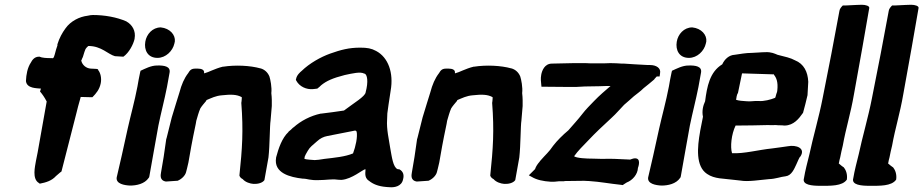

<svg xmlns="http://www.w3.org/2000/svg" viewBox="-20 -767 3876 806"><path d="M89 -426C93 -395 135 -397 152 -395C152 -394 150 -391 150 -389L148 -383C158 -371 166 -360 176 -341L138 -127L131 -92C127 -68 114 -16 143 1L147 4C173 -1 197 -8 215 -28C223 -34 230 -42 238 -47L301 -293C305 -311 310 -328 317 -353C317 -355 318 -357 319 -360L357 -359H368C384 -375 398 -392 403 -418C407 -439 402 -461 392 -473C391 -473 393 -474 392 -474C392 -474 393 -478 381 -478C376 -478 367 -479 361 -479C342 -480 325 -494 321 -513C321 -513 324 -517 325 -522C325 -523 327 -523 331 -538C333 -545 336 -554 339 -561C344 -569 351 -574 351 -574C406 -574 433 -539 463 -531H465L498 -529C522 -546 540 -581 545 -604V-605C551 -637 535 -663 512 -676L511 -677C470 -695 419 -704 370 -704C363 -704 357 -703 348 -701C314 -697 277 -679 255 -648C241 -629 229 -607 221 -581V-576C218 -567 213 -553 210 -539C205 -521 203 -522 197 -523H194C176 -523 156 -524 146 -529H143C124 -529 114 -513 110 -505C95 -483 90 -453 89 -428Z M470 -23C465 5 503 11 526 12C553 12 587 5 604 -20L606 -23L607 -27C618 -92 632 -165 645 -240C656 -294 670 -346 681 -402L692 -463C696 -488 670 -493 639 -492C614 -492 590 -479 570 -470L568 -462C564 -443 560 -423 557 -404C545 -341 528 -281 516 -227C498 -143 483 -78 471 -27ZM590 -592C584 -557 600 -524 641 -524C676 -524 705 -553 712 -584L714 -593C717 -620 694 -648 655 -652C620 -652 595 -623 590 -592Z M678 -184C674 -158 671 -136 667 -108L656 -43C655 -35 648 -10 676 -5H678L722 -8H725C741 -14 757 -29 761 -44C762 -48 768 -70 771 -85L783 -153C787 -178 793 -202 802 -248L804 -260C809 -277 814 -296 821 -312C827 -322 837 -333 846 -344V-346L847 -347C867 -355 885 -365 912 -367C948 -371 974 -371 995 -359C995 -356 995 -349 994 -342L993 -335C1002 -218 997 -144 985 -30C987 -24 991 -19 999 -15C1010 -2 1030 4 1044 5C1062 6 1082 1 1090 -11L1107 -106C1113 -159 1112 -238 1116 -262V-263L1121 -322V-347C1121 -357 1120 -366 1119 -376C1122 -400 1115 -434 1111 -446C1104 -463 1091 -475 1074 -480H1073C1030 -492 968 -495 917 -487H915C882 -479 854 -463 840 -460H839C838 -459 838 -459 837 -459C837 -460 836 -462 837 -465C835 -481 809 -479 800 -479C783 -479 777 -472 770 -460C753 -438 742 -412 733 -378L719 -333L701 -274C694 -245 686 -215 679 -186Z M1139 -105C1128 -40 1198 -23 1251 -17H1253C1270 -17 1281 -9 1321 -11C1346 -11 1375 -16 1394 -13C1402 -12 1408 -12 1414 -12H1415C1458 -16 1501 -54 1514 -57V-56C1516 -49 1506 -22 1529 -8C1545 5 1566 15 1602 18H1603C1605 18 1610 19 1619 19C1635 20 1666 16 1672 -14C1677 -32 1673 -47 1657 -56L1649 -57C1630 -65 1625 -108 1618 -146C1613 -181 1602 -224 1605 -265L1606 -291C1608 -311 1614 -345 1617 -367L1620 -387C1633 -461 1610 -526 1559 -553C1539 -564 1521 -567 1492 -567C1445 -567 1411 -558 1366 -542C1327 -528 1280 -502 1246 -469C1240 -464 1226 -452 1223 -436L1222 -432L1224 -428C1237 -404 1266 -390 1295 -393L1312 -395C1318 -399 1326 -407 1328 -409C1350 -427 1376 -439 1427 -452C1460 -459 1493 -467 1509 -458H1510C1522 -455 1527 -424 1515 -380V-379C1511 -361 1469 -337 1424 -303C1392 -298 1360 -294 1328 -290H1326C1284 -281 1243 -260 1212 -232H1211C1205 -225 1198 -220 1191 -214V-213C1164 -188 1149 -144 1139 -106ZM1258 -100 1259 -109C1260 -113 1265 -122 1272 -134C1282 -151 1291 -156 1311 -174C1324 -186 1338 -193 1354 -196C1394 -204 1434 -212 1471 -219C1472 -219 1474 -218 1477 -215C1482 -193 1473 -152 1462 -123C1429 -109 1384 -105 1342 -100C1324 -97 1310 -95 1301 -95C1288 -96 1267 -97 1258 -100Z M1731 -184C1727 -158 1724 -136 1720 -108L1709 -43C1708 -35 1701 -10 1729 -5H1731L1775 -8H1778C1794 -14 1810 -29 1814 -44C1815 -48 1821 -70 1824 -85L1836 -153C1840 -178 1846 -202 1855 -248L1857 -260C1862 -277 1867 -296 1874 -312C1880 -322 1890 -333 1899 -344V-346L1900 -347C1920 -355 1938 -365 1965 -367C2001 -371 2027 -371 2048 -359C2048 -356 2048 -349 2047 -342L2046 -335C2055 -218 2050 -144 2038 -30C2040 -24 2044 -19 2052 -15C2063 -2 2083 4 2097 5C2115 6 2135 1 2143 -11L2160 -106C2166 -159 2165 -238 2169 -262V-263L2174 -322V-347C2174 -357 2173 -366 2172 -376C2175 -400 2168 -434 2164 -446C2157 -463 2144 -475 2127 -480H2126C2083 -492 2021 -495 1970 -487H1968C1935 -479 1907 -463 1893 -460H1892C1891 -459 1891 -459 1890 -459C1890 -460 1889 -462 1890 -465C1888 -481 1862 -479 1853 -479C1836 -479 1830 -472 1823 -460C1806 -438 1795 -412 1786 -378L1772 -333L1754 -274C1747 -245 1739 -215 1732 -186Z M2252 -453C2249 -437 2251 -422 2252 -413L2253 -403L2367 -402H2398L2435 -404C2456 -404 2474 -405 2495 -405L2526 -406H2543C2522 -388 2496 -366 2474 -343C2457 -325 2440 -309 2424 -288C2408 -267 2385 -242 2366 -220C2342 -200 2318 -176 2302 -155C2283 -127 2273 -121 2247 -91L2246 -90V-89C2237 -79 2230 -69 2226 -57L2200 -31L2213 -24C2233 -12 2260 -6 2293 -4H2294C2304 -4 2312 -4 2326 -6H2348L2350 -7L2432 -8C2438 -8 2443 -7 2453 -7C2500 -4 2539 4 2588 9L2594 10C2601 6 2602 4 2611 -1C2635 -10 2657 -35 2658 -62C2658 -62 2676 -107 2641 -102C2636 -101 2634 -100 2625 -97C2621 -97 2614 -98 2605 -98C2574 -100 2544 -101 2507 -100C2494 -100 2483 -101 2470 -101C2441 -101 2401 -103 2390 -111C2406 -134 2427 -154 2448 -176C2482 -212 2507 -235 2548 -273C2567 -290 2584 -311 2600 -327C2615 -339 2629 -353 2641 -363C2654 -374 2666 -381 2682 -397C2695 -407 2713 -422 2727 -434V-435C2731 -439 2734 -443 2737 -446H2749L2751 -460C2755 -481 2735 -494 2709 -494H2700L2645 -497L2599 -500H2590C2575 -501 2558 -502 2542 -502L2513 -501H2461C2448 -502 2433 -502 2419 -502H2389L2297 -500C2266 -500 2255 -470 2252 -453Z M2701 -23C2696 5 2734 11 2757 12C2784 12 2818 5 2835 -20L2837 -23L2838 -27C2849 -92 2863 -165 2876 -240C2887 -294 2901 -346 2912 -402L2923 -463C2927 -488 2901 -493 2870 -492C2845 -492 2821 -479 2801 -470L2799 -462C2795 -443 2791 -423 2788 -404C2776 -341 2759 -281 2747 -227C2729 -143 2714 -78 2702 -27ZM2821 -592C2815 -557 2831 -524 2872 -524C2907 -524 2936 -553 2943 -584L2945 -593C2948 -620 2925 -648 2886 -652C2851 -652 2826 -623 2821 -592Z M2940 -342C2931 -323 2926 -299 2931 -277C2927 -257 2923 -235 2919 -216V-215C2907 -148 2900 -69 2948 -37C2980 -15 3018 -18 3061 -12L3088 -9C3121 -3 3171 -12 3208 -15C3237 -16 3257 -25 3278 -27C3303 -30 3314 -58 3323 -77C3329 -89 3335 -107 3340 -110C3363 -145 3323 -160 3287 -153C3271 -150 3248 -148 3222 -144C3163 -138 3103 -121 3053 -124C3045 -150 3050 -203 3068 -240H3077C3105 -240 3173 -241 3203 -242C3213 -242 3224 -241 3237 -242C3244 -241 3251 -241 3256 -241C3260 -241 3265 -241 3272 -240H3275C3312 -241 3334 -269 3350 -292L3351 -293C3358 -318 3364 -342 3370 -368V-370C3371 -389 3372 -406 3373 -423V-424C3371 -465 3355 -499 3317 -514C3299 -524 3276 -529 3244 -537C3232 -542 3218 -549 3194 -548C3175 -548 3150 -545 3136 -545C3110 -545 3086 -540 3064 -537C3041 -536 3022 -519 3012 -497C2959 -465 2948 -403 2940 -342ZM3070 -348C3071 -355 3073 -371 3078 -377L3095 -459L3223 -455H3229V-453C3239 -441 3247 -423 3243 -387L3242 -381C3240 -377 3238 -369 3235 -358L3233 -356C3216 -349 3186 -341 3165 -343C3143 -344 3131 -340 3114 -342C3098 -343 3082 -344 3070 -348Z M3355 -19C3346 10 3390 13 3423 13C3465 13 3516 15 3535 -13C3538 -34 3532 -52 3523 -63L3522 -65H3521C3515 -69 3509 -74 3501 -81L3502 -84C3503 -92 3505 -98 3507 -106C3510 -123 3514 -139 3518 -156C3531 -229 3551 -290 3565 -372C3590 -507 3613 -641 3629 -733C3631 -742 3614 -747 3598 -747C3588 -747 3570 -746 3529 -744H3518C3512 -738 3505 -730 3504 -722C3483 -607 3458 -477 3433 -353C3419 -280 3392 -187 3378 -120C3370 -88 3360 -50 3355 -19ZM3535 -11V-13Z M3562 -19C3553 10 3597 13 3630 13C3672 13 3723 15 3742 -13C3745 -34 3739 -52 3730 -63L3729 -65H3728C3722 -69 3716 -74 3708 -81L3709 -84C3710 -92 3712 -98 3714 -106C3717 -123 3721 -139 3725 -156C3738 -229 3758 -290 3772 -372C3797 -507 3820 -641 3836 -733C3838 -742 3821 -747 3805 -747C3795 -747 3777 -746 3736 -744H3725C3719 -738 3712 -730 3711 -722C3690 -607 3665 -477 3640 -353C3626 -280 3599 -187 3585 -120C3577 -88 3567 -50 3562 -19ZM3742 -11V-13Z"/></svg>

Font: Vapor
Style: ExBdObl
Weight: 800
Foundry: Cannot Into Space Fonts
Version: Version 0.179